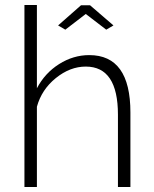

<svg xmlns="http://www.w3.org/2000/svg" viewBox="-20 -750 616 770"><path d="M242 -631 213 -648 305 -729H341L435 -648L406 -631L324 -694ZM503 -299V0H453V-290Q453 -483 324 -483Q261 -483 204 -437Q147 -391 128 -322V0H78V-730H128V-396Q160 -457 217 -493Q274 -529 338 -529Q503 -529 503 -299Z"/></svg>

Font: Raleway
Style: Light
Weight: 300
Designer: Matt McInerney, Pablo Impallari, Rodrigo Fuenzalida
Foundry: Matt McInerney, Pablo Impallari, Rodrigo Fuenzalida
Version: Version 3.000